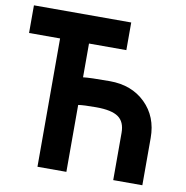

<svg xmlns="http://www.w3.org/2000/svg" viewBox="-82 -818 866 896"><g transform="rotate(10 351.0 -369.5)"><path d="M154 0V-608H7V-739H468V-608H291V-448Q322 -452 417 -452Q521 -452 586 -388.5Q651 -325 651 -224V0H513V-224Q513 -276 481 -298.5Q449 -321 376 -321Q315 -321 291 -317V0Z"/></g></svg>

Font: Involve
Style: Bold
Weight: 700
Designer: Stefan Peev
Foundry: Context Ltd.
Version: Version 1.001